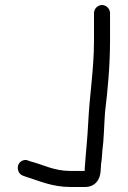

<svg xmlns="http://www.w3.org/2000/svg" viewBox="-20 -662 509 766"><path d="M355 -610V-500C355 -385 337 -281 332 -173C329 -110 322 -49 318 11V20H261C195 20 153 -5 102 -18L91 -22C83 -25 75 -24 67 -20C42 -6 48 31 72 39L83 43C138 60 188 84 261 84H319C361 84 382 53 382 11C383 4 383 -2 383 -7C386 -23 387 -38 388 -57C395 -108 395 -161 399 -214C410 -305 419 -400 419 -500V-610C419 -627 404 -642 387 -642C370 -642 355 -627 355 -610Z"/></svg>

Font: Electronic
Style: SeBd
Weight: 600
Version: Version 1.011